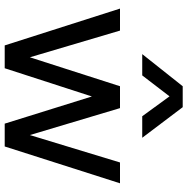

<svg xmlns="http://www.w3.org/2000/svg" viewBox="-10 -786 796 816"><g transform="rotate(90 388.0 -378.0)"><path d="M173 0 16.5 -490H110L223.5 -107L346.5 -490H439.5L554 -107L670.5 -490H759L602.5 0H505.5L390 -370.5L270 0ZM210 -584.5 346.5 -756.5H435.5L565.5 -584.5H474L389.5 -700.5L300.5 -584.5Z"/></g></svg>

Font: Geologica Light
Style: Regular
Weight: 300
Designer: Sindre Bremnes, Frode Helland
Foundry: Monokrom Skriftforlag AS
Version: Version 1.010; ttfautohint (v1.8.4.7-5d5b);gftools[0.9.28]